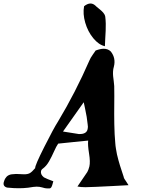

<svg xmlns="http://www.w3.org/2000/svg" viewBox="-61 -1052 814 1076"><path d="M526.9 -793Q527.3 -808.6 528.8 -835.7Q530.3 -862.8 531.2 -879.9Q532.2 -897 531.7 -919.2Q531.2 -941.4 528.8 -959Q526.4 -971.2 517.3 -981.4Q508.3 -991.7 493.7 -1003.2Q479 -1014.6 473.1 -1021Q445.8 -1045.4 410.2 -1017.1Q402.3 -974.6 416.7 -924.8Q431.2 -875 461.7 -837.9Q492.2 -800.8 526.9 -793ZM659.2 -14.2Q654.3 -23.4 647.2 -33.2Q640.1 -43 636.5 -49.1Q632.8 -55.2 631.8 -62Q630.9 -64.9 622.1 -91.6Q613.3 -118.2 611.3 -124.8Q609.4 -131.3 603 -153.3Q596.7 -175.3 594.5 -187Q592.3 -198.7 589.1 -216.8Q585.9 -234.9 585 -251Q580.6 -296.9 579.6 -355.7Q578.6 -414.6 579.3 -462.4Q580.1 -510.3 579.1 -569.8Q578.6 -580.6 576.4 -597.2Q574.2 -613.8 573 -625.2Q571.8 -636.7 572.5 -651.4Q573.2 -666 577.1 -678.2Q589.4 -726.1 560.1 -763.2Q544.4 -778.8 520 -778.8Q502 -778.8 475.1 -769Q474.1 -767.6 459.5 -746.6Q444.8 -725.6 440.9 -714.8Q361.8 -533.2 264.2 -371.1Q240.2 -334 187 -228.3Q133.8 -122.6 136.2 -109.9Q117.7 -87.9 105.7 -81.5Q93.8 -75.2 74.2 -75.2Q66.4 -75.2 51.3 -76.2Q36.1 -77.1 28.8 -77.1Q20.5 -77.1 4.9 -75.2Q-4.4 -74.2 -12 -70.3Q-19.5 -66.4 -23.9 -61.8Q-28.3 -57.1 -31.5 -51.8Q-34.7 -46.4 -35.9 -43.2Q-37.1 -40 -37.1 -39.1Q-37.1 -36.6 -40 -30.8Q-43.5 -16.1 -35.2 -8.1Q-26.9 0 -12.2 0Q16.6 2.9 44.9 2.9Q70.3 2.9 96.2 0Q130.4 -5.9 144 -5.9Q160.6 -5.9 173.8 -2Q192.4 3.9 203.1 3.9Q205.1 3.9 208.7 3.9Q212.4 3.9 213.6 3.9Q214.8 3.9 217.5 3.7Q220.2 3.4 220.9 2.7Q221.7 2 223.6 0.7Q225.6 -0.5 226.6 -2.7Q227.5 -4.9 229 -7.6Q230.5 -10.3 231.7 -14.6Q232.9 -19 234.4 -23.9Q235.8 -28.8 237.8 -36.1Q201.2 -49.3 185.1 -58.1Q165 -74.2 168.9 -92.8Q170.4 -101.6 180.2 -107.9Q199.2 -122.1 213.9 -147.7Q228.5 -173.3 241.7 -203.1Q254.9 -232.9 265.1 -247.1Q296.9 -250.5 354.2 -256.3Q411.6 -262.2 433.1 -264.2Q430.2 -239.7 438 -192.1Q445.8 -144.5 439.9 -119.1Q434.6 -98.6 428.2 -87.9L373 -6.8Q390.6 -2.9 418 -2.9Q437 -2.9 477.1 -4.9Q507.8 -5.9 568.1 -9.3Q628.4 -12.7 659.2 -14.2ZM408.2 -479Q409.7 -471.7 415.5 -444.8Q421.4 -418 424.8 -397.2Q428.2 -376.5 430.2 -356Q433.1 -339.4 430.2 -329.1Q424.8 -299.3 380.9 -300.8Q370.1 -301.8 292 -314.9Z"/></svg>

Font: Sonetni venez Italic
Style: Regular
Weight: 400
Italic angle: -14°
Designer: Alja Herlah
Foundry: Type Salon
Version: Version 1.000;hotconv 1.0.109;makeotfexe 2.5.65596